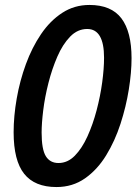

<svg xmlns="http://www.w3.org/2000/svg" viewBox="-20 -745 561 775"><path d="M208 10Q120 10 77.5 -43.5Q35 -97 35 -211Q35 -276 47.5 -347.5Q60 -419 84.5 -486Q109 -553 145.5 -607Q182 -661 231 -693Q280 -725 341 -725Q429 -725 470 -671Q511 -617 511 -510Q511 -453 500 -384Q489 -315 466.5 -245.5Q444 -176 408.5 -118Q373 -60 323 -25Q273 10 208 10ZM216 -87Q253 -87 282 -116.5Q311 -146 333 -194.5Q355 -243 370 -300Q385 -357 392.5 -412.5Q400 -468 400 -512Q400 -628 332 -628Q293 -628 263 -597Q233 -566 211.5 -516.5Q190 -467 175.5 -410Q161 -353 154.5 -300Q148 -247 148 -210Q148 -142 165 -114.5Q182 -87 216 -87Z"/></svg>

Font: Noto Sans ExtraCondensed SemiBold
Style: Italic
Weight: 600
Width: 2
Italic angle: -12°
Designer: Monotype Design Team
Foundry: Monotype Imaging Inc.
Version: Version 2.013; ttfautohint (v1.8.4.7-5d5b)